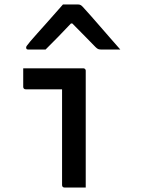

<svg xmlns="http://www.w3.org/2000/svg" viewBox="-20 -840 640 860"><path d="M258 -11Q258 -40 258 -82.5Q258 -125 258 -175Q258 -225 258 -275Q258 -325 258 -368Q258 -411 258 -440H241Q219 -440 203.5 -440Q188 -440 173 -440Q158 -440 140 -440Q122 -440 95 -440Q90 -440 87 -443Q84 -446 84 -451Q84 -472 84 -492.5Q84 -513 84 -534Q118 -534 144.5 -534Q171 -534 194.5 -534Q218 -534 242 -534Q266 -534 292.5 -534Q319 -534 353 -534Q357 -534 359 -532.5Q361 -531 362.5 -529Q364 -527 364 -523Q364 -476 364 -422Q364 -368 364 -312.5Q364 -257 364 -203.5Q364 -150 364 -102Q364 -85 364 -68Q364 -51 364 -34Q364 -17 364 0Q339 0 316.5 0Q294 0 269 0Q264 0 261 -3Q258 -6 258 -11ZM262 -820Q279 -820 296 -820Q313 -820 330 -820Q338 -820 343.5 -816Q349 -812 361 -798Q369 -789 387.5 -768.5Q406 -748 429 -721Q452 -694 476 -667Q500 -640 519 -618Q498 -618 478 -618Q458 -618 437 -618Q426 -618 420.5 -620Q415 -622 408 -629Q396 -641 364 -674Q332 -707 283 -756L330 -735H274L320 -758Q273 -708 241 -675.5Q209 -643 184 -618H107Q103 -618 101 -619Q99 -620 98 -622.5Q97 -625 97 -627Q97 -631 100.5 -635.5Q104 -640 116 -655Q128 -669 148 -691.5Q168 -714 190.5 -739Q213 -764 232 -786Q251 -808 262 -820Z"/></svg>

Font: Recursive Monospace Medium
Style: Regular
Weight: 500
Version: Version 1.047